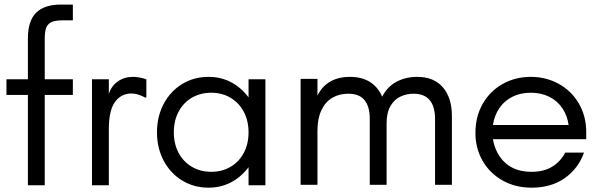

<svg xmlns="http://www.w3.org/2000/svg" viewBox="-20 -827 2673 857"><path d="M104.5 -403.3H8.8V-473.1H104.5V-655.8Q104.5 -733.9 141.4 -770.3Q178.2 -806.6 251.5 -806.6H305.2V-736.3H262.2Q230.5 -736.3 212.9 -729.7Q195.3 -723.1 187.5 -706.1Q179.7 -689 179.7 -655.8V-473.1H305.2V-403.3H179.7V0H104.5Z M390.6 -473.1H465.8V-407.7Q477.5 -444.3 506.6 -464.1Q535.6 -483.9 573.2 -483.9Q601.6 -483.9 633.3 -473.1V-391.6H627.9Q594.7 -409.7 566.9 -409.7Q520.5 -409.7 493.2 -371.8Q465.8 -334 465.8 -250.5V0H390.6Z M680.7 -236.3Q680.7 -306.6 710.4 -363Q740.2 -419.4 792.7 -451.7Q845.2 -483.9 911.1 -483.9Q965.3 -483.9 1010.3 -460.7Q1055.2 -437.5 1089.4 -392.6V-473.1H1164.6V0H1089.4V-80.6Q1055.7 -36.1 1010.3 -12.7Q964.8 10.7 911.1 10.7Q845.7 10.7 793.2 -21.2Q740.7 -53.2 710.7 -109.6Q680.7 -166 680.7 -236.3ZM922.9 -60.1Q970.2 -60.1 1008.1 -81.8Q1045.9 -103.5 1067.6 -143.6Q1089.4 -183.6 1089.4 -236.3Q1089.4 -288.1 1067.9 -328.4Q1046.4 -368.7 1008.5 -390.9Q970.7 -413.1 922.9 -413.1Q875.5 -413.1 837.4 -391.4Q799.3 -369.6 777.6 -329.3Q755.9 -289.1 755.9 -236.3Q755.9 -184.6 777.3 -144.5Q798.8 -104.5 836.9 -82.3Q875 -60.1 922.9 -60.1Z M1321.8 -475.1H1397V-399.9Q1416 -440.4 1452.9 -462.2Q1489.7 -483.9 1542 -483.9Q1646.5 -483.9 1686 -395.5Q1708.5 -439.9 1749.5 -461.9Q1790.5 -483.9 1842.3 -483.9Q1916.5 -483.9 1956.8 -437.3Q1997.1 -390.6 1997.1 -308.6V-2H1921.9V-294.4Q1921.9 -408.7 1826.2 -408.7Q1794.9 -408.7 1767.6 -396Q1740.2 -383.3 1722.9 -353.8Q1705.6 -324.2 1705.6 -276.4V-2H1630.4V-297.9Q1630.4 -351.1 1607.2 -379.9Q1584 -408.7 1534.7 -408.7Q1494.1 -408.7 1463.1 -390.4Q1432.1 -372.1 1414.6 -335Q1397 -297.9 1397 -244.1V-2H1321.8Z M2102.1 -233.4Q2102.1 -307.1 2134.8 -364Q2167.5 -420.9 2223.9 -452.4Q2280.3 -483.9 2349.1 -483.9Q2417.5 -483.9 2474.1 -452.6Q2530.8 -421.4 2563.7 -365Q2596.7 -308.6 2596.7 -236.3V-205.6H2180.2Q2191.9 -139.2 2235.8 -99.6Q2279.8 -60.1 2352.5 -60.1Q2408.2 -60.1 2445.6 -83.5Q2482.9 -106.9 2502.9 -146H2586.9Q2561 -74.2 2500.5 -31.7Q2439.9 10.7 2353.5 10.7Q2279.8 10.7 2222.7 -21.7Q2165.5 -54.2 2133.8 -109.9Q2102.1 -165.5 2102.1 -233.4ZM2518.1 -269Q2512.2 -311 2490.2 -343.8Q2468.3 -376.5 2432.1 -394.8Q2396 -413.1 2349.1 -413.1Q2302.7 -413.1 2266.6 -394.8Q2230.5 -376.5 2208.5 -343.8Q2186.5 -311 2180.2 -269Z"/></svg>

Font: Glacial Indifference
Style: Regular
Weight: 400
Designer: Alfredo Marco Pradil
Foundry: Alfredo Marco Pradil
Version: Version 1.312